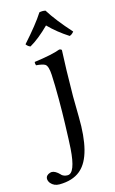

<svg xmlns="http://www.w3.org/2000/svg" viewBox="-180 -685 589 980"><g transform="rotate(-15 114.0 -195.5)"><path d="M112.8 -307.1Q110.4 -354 95.2 -364.3Q82.5 -372.1 47.9 -375Q44.4 -387.2 45.9 -393.1Q140.6 -405.8 183.1 -421.9Q194.8 -420.9 195.8 -415Q195.8 -413.6 191.9 -311Q189.5 -213.4 189.5 -172.9Q189.5 -137.7 190.9 -64Q194.8 140.6 121.6 205.1Q118.7 207.5 117.2 209Q76.2 242.7 6.8 243.2Q-22 243.2 -39.1 222.7Q-47.4 211.9 -47.9 200.2Q-47.9 180.7 -24.4 173.3Q-19.5 171.9 -16.1 171.9Q2.9 171.9 25.9 195.8Q27.3 197.3 27.8 198.2Q39.6 209 59.1 209Q99.6 209 108.4 82Q110.8 48.8 113.8 -49.8Q115.7 -106.9 115.7 -176.8Q115.7 -252.9 112.8 -307.1ZM167 -631.8Q204.6 -571.3 275.9 -492.2Q265.1 -478.5 252.9 -475.1Q194.3 -512.7 149.9 -558.1Q93.8 -502.4 45.9 -475.1Q33.2 -479 23.9 -492.2Q99.6 -576.7 134.8 -631.8Q151.9 -635.3 167 -631.8Z"/></g></svg>

Font: Linux Libertine Display O
Style: Regular
Weight: 400
Designer: Philipp H. Poll
Foundry: Philipp H. Poll
Version: Version 5.0.9